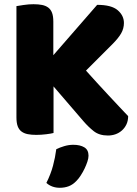

<svg xmlns="http://www.w3.org/2000/svg" viewBox="-20 -635 648 911"><path d="M234 -225V-4Q223 -1 199 2Q175 5 152 5Q129 5 111.5 1.5Q94 -2 82 -11Q70 -20 64 -36Q58 -52 58 -78V-606Q69 -608 93 -611.5Q117 -615 139 -615Q162 -615 179.5 -611.5Q197 -608 209 -599Q221 -590 227 -574Q233 -558 233 -532V-373L441 -612Q509 -612 538.5 -586.5Q568 -561 568 -526Q568 -500 555 -477Q542 -454 513 -425L388 -300Q413 -272 440.5 -242Q468 -212 494.5 -183.5Q521 -155 545.5 -129Q570 -103 588 -84Q588 -62 580 -45Q572 -28 558.5 -16Q545 -4 528 2Q511 8 492 8Q451 8 425 -12.5Q399 -33 375 -61ZM343 223Q326 241 306.5 248.5Q287 256 264 256Q226 256 200 233Q221 191 231.5 151.5Q242 112 247 73Q263 65 284.5 58.5Q306 52 328 52Q360 52 380 64Q400 76 400 104Q400 116 394.5 132.5Q389 149 381 165.5Q373 182 363 197.5Q353 213 343 223Z"/></svg>

Font: BALOOCHETTANREGULAR
Style: Book
Weight: 400
Designer: Maithili Shingre and Ek Type
Foundry: Ek Type
Version: Version 1.100;PS 1.000;hotconv 1.0.88;makeotf.lib2.5.647800;